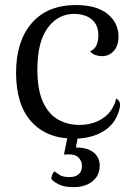

<svg xmlns="http://www.w3.org/2000/svg" viewBox="-20 -541 545 767"><path d="M275.6 12.9Q167.1 12.9 105.7 -54.5Q44.2 -122 44.2 -250.8Q44.2 -376.3 106.7 -448.5Q169.2 -520.8 283.5 -520.8Q366.1 -520.8 409.7 -485.2Q453.4 -449.6 453.4 -394.4Q453.4 -359.3 435 -338Q416.5 -316.7 386.8 -316.7Q373.8 -316.7 361.1 -321.1Q348.4 -325.5 340.1 -336.4Q357.3 -342.8 365.1 -359.7Q372.9 -376.6 372.9 -399.9Q372.9 -430.2 359.5 -449.2Q346.1 -468.2 324.2 -476.9Q302.3 -485.5 275.7 -485.5Q211.4 -485.5 170.3 -429.3Q129.3 -373.1 129.3 -263.2Q129.3 -181.6 151.9 -133Q174.5 -84.3 212.6 -63.1Q250.7 -41.9 296.6 -41.9Q332.6 -41.9 362.8 -53.7Q393 -65.4 414.5 -88.8Q436 -112.3 444.1 -147Q454 -143 458.2 -131.7Q462.5 -120.5 454.4 -95.2Q437.7 -42.2 389.9 -14.7Q342.2 12.9 275.6 12.9ZM293.9 -7.8 283.1 48.4Q327.6 47.9 353 67.4Q378.3 86.9 378.3 120.7Q378.3 159.5 349.8 183Q321.4 206.5 273.8 206.5Q236.9 206.5 216.6 196.4Q196.2 186.3 185.7 175.3Q184.2 167.5 188.7 157Q193.2 146.6 197.7 143.6Q204.3 148.7 217.6 157.6Q230.8 166.5 257.8 166.5Q280.5 166.5 294 155.3Q307.5 144 307.5 121.8Q307.5 101.2 292.2 86.8Q276.8 72.5 235.6 76.5L252.4 -7.8Z"/></svg>

Font: Arima Thin
Style: Regular
Weight: 100
Designer: Joana Correia and Natanael Gama
Foundry: NDISCOVER
Version: Version 1.101;gftools[0.9.23]